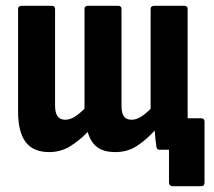

<svg xmlns="http://www.w3.org/2000/svg" viewBox="-20 -514 735 659"><path d="M571 125Q567 125 563.5 121.5Q560 118 560 112V0H539L624 -108H671Q682 -108 682 -96V112Q682 125 671 125ZM149 8Q94 8 68 -26.5Q42 -61 42 -132V-483Q42 -494 54 -494H158Q169 -494 169 -483V-152Q169 -127 177.5 -115Q186 -103 204 -103Q220 -103 236 -113Q252 -123 270 -141V-483Q270 -494 281 -494H386Q397 -494 397 -483V-152Q397 -127 405 -115Q413 -103 432 -103Q447 -103 463.5 -113Q480 -123 497 -141V-483Q497 -494 509 -494H613Q624 -494 624 -483V-127Q624 -94 625.5 -65Q627 -36 629 -14Q631 0 619 0H528Q518 0 517 -10Q515 -22 513.5 -36.5Q512 -51 511 -66Q481 -33 449 -12.5Q417 8 376 8Q336 8 313.5 -9Q291 -26 281 -61Q252 -31 220 -11.5Q188 8 149 8Z"/></svg>

Font: Sofia Sans Condensed ExtraBold
Style: Regular
Weight: 800
Designer: Botio Nikoltchev, Ani Petrova
Foundry: lettersoup
Version: Version 4.101